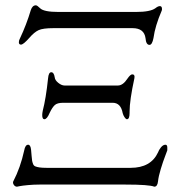

<svg xmlns="http://www.w3.org/2000/svg" viewBox="-20 -695 680 723"><path d="M181 -589Q142 -589 125.5 -581.5Q109 -574 90 -552Q68 -527 59 -527Q51 -527 51 -536Q51 -543 55 -550Q80 -603 96 -657Q102 -675 115 -675Q120 -675 131 -664Q145 -650 200 -650H492Q546 -650 565 -664Q575 -672 582 -672Q590 -672 590 -661Q590 -657 589 -655Q564 -597 558 -552Q553 -526 543 -526Q530 -526 528 -551Q523 -589 479 -589ZM155 -63H472Q548 -63 575 -121Q578 -130 586 -140Q594 -150 603 -150Q610 -150 610 -139V-129Q610 -128 602 -107.5Q594 -87 585.5 -59Q577 -31 575 -12Q573 8 561 8Q542 0 452 0H129Q107 0 85.5 2Q64 4 54 6L44 8Q38 8 33.5 3Q29 -2 29 -7Q29 -11 30 -12Q57 -64 71 -128Q75 -150 86 -150Q95 -150 97 -131Q98 -121 99 -108Q100 -95 101 -89.5Q102 -84 104.5 -77.5Q107 -71 113 -68.5Q119 -66 129 -64.5Q139 -63 155 -63ZM218 -308Q196 -308 186.5 -299.5Q177 -291 167 -270Q157 -246 147 -246Q139 -246 139 -262Q139 -268 141 -278Q153 -324 161 -400Q163 -423 173 -423Q183 -423 186 -404Q187 -393 199.5 -383Q212 -373 223 -373H424Q443 -373 460 -399Q471 -415 478 -415Q489 -415 486 -400Q468 -317 468 -275V-270Q468 -246 458 -246Q454 -246 449 -253.5Q444 -261 442 -269Q435 -308 404 -308Z"/></svg>

Font: EB Garamond SC 12
Style: Regular
Weight: 400
Version: Version 0.016 ; ttfautohint (v0.97) -l 8 -r 50 -G 200 -x 0 -